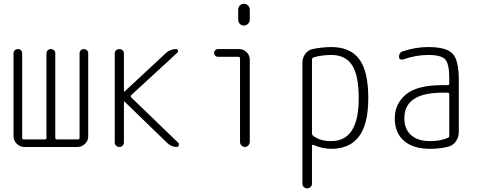

<svg xmlns="http://www.w3.org/2000/svg" viewBox="-20 -780 2540 1019"><path d="M109.4 0Q85.9 0 68.8 -17.1Q51.8 -34.2 51.8 -56.6V-497.1Q51.8 -506.8 58.6 -513.2Q65.4 -519.5 75.2 -519.5Q85 -519.5 91.3 -513.2Q97.7 -506.8 97.7 -497.1V-47.9Q97.7 -40 106.4 -40H217.8Q226.6 -40 226.6 -47.9V-497.1Q226.6 -506.8 233.4 -513.2Q240.2 -519.5 250 -519.5Q259.8 -519.5 266.6 -513.2Q273.4 -506.8 273.4 -497.1V-47.9Q273.4 -40 282.2 -40H393.6Q401.4 -40 402.3 -47.9V-497.1Q402.3 -506.8 408.7 -513.2Q415 -519.5 424.8 -519.5Q434.6 -519.5 441.4 -513.2Q448.2 -506.8 448.2 -497.1V-56.6Q448.2 -33.2 431.2 -16.6Q414.1 0 390.6 0Z M614.3 0Q603.5 0 596.2 -6.8Q588.9 -13.7 588.9 -24.4V-496.1Q588.9 -505.9 595.7 -512.7Q602.5 -519.5 614.3 -519.5Q624 -519.5 630.9 -512.7Q637.7 -505.9 637.7 -496.1V-294.9Q637.7 -293.9 638.7 -293.9H640.6L862.3 -500Q884.8 -519.5 914.1 -519.5Q921.9 -519.5 924.3 -512.2Q926.8 -504.9 920.9 -500L676.8 -275.4Q670.9 -269.5 676.8 -262.7L926.8 -21.5Q931.6 -16.6 928.7 -8.3Q925.8 0 918 0Q889.6 0 867.2 -21.5L640.6 -241.2Q639.6 -242.2 638.7 -242.2Q637.7 -242.2 637.7 -241.2V-24.4Q637.7 -14.6 630.9 -7.3Q624 0 614.3 0Z M1135.7 -478.5Q1127.9 -478.5 1122.1 -484.9Q1116.2 -491.2 1116.2 -499Q1116.2 -506.8 1122.1 -513.2Q1127.9 -519.5 1135.7 -519.5H1249Q1272.5 -519.5 1289.1 -502.9Q1305.7 -486.3 1305.7 -462.9V-26.4Q1305.7 -16.6 1297.9 -8.3Q1290 0 1279.8 0Q1269.5 0 1261.7 -7.8Q1253.9 -15.6 1253.9 -26.4V-469.7Q1253.9 -478.5 1245.1 -478.5ZM1244.1 -728.5Q1244.1 -741.2 1252.4 -750.5Q1260.7 -759.8 1273.9 -759.8Q1287.1 -759.8 1296.4 -751Q1305.7 -742.2 1305.7 -728.5V-675.8Q1305.7 -663.1 1296.4 -653.8Q1287.1 -644.5 1273.9 -644.5Q1260.7 -644.5 1252.4 -653.8Q1244.1 -663.1 1244.1 -675.8Z M1635.7 -464.8V-73.2Q1635.7 -64.5 1642.6 -58.6Q1680.7 -30.3 1738.3 -31.2Q1884.8 -31.2 1883.8 -259.8Q1883.8 -379.9 1848.6 -434.1Q1813.5 -488.3 1738.3 -488.3Q1688.5 -488.3 1644.5 -475.6Q1635.7 -471.7 1635.7 -464.8ZM1610.4 219.7Q1600.6 219.7 1592.8 212.9Q1585 206.1 1585 195.3V-447.3Q1585 -473.6 1600.1 -494.1Q1615.2 -514.6 1638.7 -519.5Q1682.6 -529.3 1738.3 -530.3Q1838.9 -530.3 1886.7 -465.8Q1934.6 -401.4 1934.6 -259.8Q1934.6 -121.1 1885.3 -55.7Q1835.9 9.8 1738.3 9.8Q1689.5 9.8 1642.6 -11.7Q1640.6 -12.7 1638.2 -11.2Q1635.7 -9.8 1635.7 -6.8V195.3Q1635.7 205.1 1628.4 212.4Q1621.1 219.7 1610.4 219.7Z M2328.1 -288.1Q2126 -288.1 2126 -152.3Q2126 -94.7 2161.6 -63Q2197.3 -31.2 2261.7 -31.2Q2316.4 -31.2 2356.4 -47.9Q2364.3 -50.8 2364.3 -59.6V-279.3Q2364.3 -288.1 2355.5 -288.1ZM2261.7 9.8Q2172.9 9.8 2124 -32.7Q2075.2 -75.2 2075.2 -151.9Q2075.2 -228.5 2133.8 -278.3Q2192.4 -328.1 2328.1 -328.1H2355.5Q2364.3 -328.1 2364.3 -335.9V-365.2Q2364.3 -441.4 2342.8 -464.8Q2321.3 -488.3 2252 -488.3Q2186.5 -488.3 2118.2 -463.9Q2110.4 -461.9 2104 -465.8Q2097.7 -469.7 2097.7 -477.5Q2097.7 -502 2118.2 -507.8Q2186.5 -530.3 2252 -530.3Q2348.6 -530.3 2381.8 -495.6Q2415 -460.9 2415 -355.5V-79.1Q2415 -51.8 2399.9 -30.3Q2384.8 -8.8 2361.3 -2Q2315.4 9.8 2261.7 9.8Z"/></svg>

Font: Rounded-X Mgen+ 1mn light
Style: Regular
Weight: 200
Designer: [Source Han Sans]
Ryoko NISHIZUKA  (kana & ideographs); Paul D. Hunt (Latin, Greek & Cyrillic); Wenlong ZHANG  (bopomofo
Version: Version 1.059.20150602